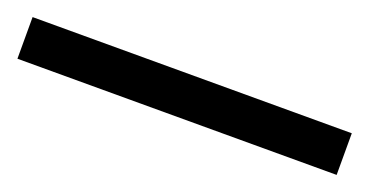

<svg xmlns="http://www.w3.org/2000/svg" viewBox="-25 -936 549 286"><g transform="rotate(20 250.0 -793.0)"><path d="M503 -760H-3V-826H503Z"/></g></svg>

Font: Noto IKEA Simplified Chinese
Style: Regular
Weight: 400
Designer: Monotype Design Team
Foundry: Monotype Imaging Inc.
Version: Version 1.100